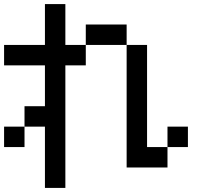

<svg xmlns="http://www.w3.org/2000/svg" viewBox="-20 -920 1040 940"><path d="M0 -200V-300H100V-200ZM0 -600V-700H200V-900H300V-700H400V-600H300V0H200V-300H100V-400H200V-600ZM900 -200H800V-300H900ZM400 -700V-800H600V-700ZM600 -100V-700H700V-200H800V-100Z"/></svg>

Font: GalmuriMono9 Regular
Style: Regular
Weight: 400
Designer: Lee Minseo (quiple)
Version: Version 2.399;hotconv 1.1.1;makeotfexe 2.6.0 DEVELOPMENT